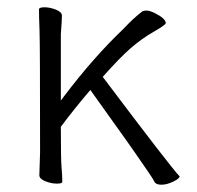

<svg xmlns="http://www.w3.org/2000/svg" viewBox="-20 -499 540 527"><path d="M151 0Q151 5 136 5Q121 5 104.5 -1.5Q88 -8 88 -18L90 -81Q90 -378 88.5 -415.5Q87 -453 87 -474Q88 -479 102.5 -479Q117 -479 133.5 -472.5Q150 -466 150 -456Q150 -446 147 -405V-223L156 -235Q237 -342 319 -420Q347 -450 371 -468Q375 -470 382.5 -470Q390 -470 403 -464Q434 -449 435 -436V-435Q432 -429 400.5 -411Q369 -393 339 -367Q309 -341 262 -288Q451 -37 473 -15Q473 -9 455.5 -0.5Q438 8 423 8Q408 8 404 0Q400 -8 387 -27L369 -53Q345 -89 228 -252Q185 -202 147 -151V-149Q147 -60 149 -38.5Q151 -17 151 0Z"/></svg>

Font: LXGW WenKai Mono TC Light
Style: Regular
Weight: 300
Designer: LXGW / Fontworks Inc.
Foundry: LXGW / Fontworks Inc.
Version: Version 1.330